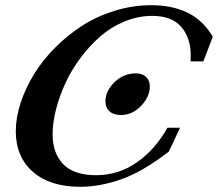

<svg xmlns="http://www.w3.org/2000/svg" viewBox="-20 -696 828 729"><path d="M284.7 13.2Q169.9 13.2 105 -43.5Q40 -100.1 40 -197.8Q40 -249.5 58.3 -305.4Q76.7 -361.3 109.1 -414.3Q141.6 -467.3 189.2 -515.1Q236.8 -563 292.5 -598.6Q348.1 -634.3 416.3 -655.3Q484.4 -676.3 554.2 -676.3Q631.8 -676.3 690.4 -648.7Q749 -621.1 788.1 -556.6L752 -462.9H703.6Q704.1 -466.8 704.1 -485.4Q704.1 -552.2 668.2 -594Q632.3 -635.7 558.1 -635.7Q504.4 -635.7 452.9 -614.5Q401.4 -593.3 360.6 -557.6Q319.8 -522 285.4 -475.8Q251 -429.7 228 -379.6Q205.1 -329.6 192.4 -279.5Q179.7 -229.5 179.7 -186.5Q179.7 -114.3 220.2 -72.5Q260.7 -30.8 345.2 -30.8Q430.2 -30.8 500 -79.8Q569.8 -128.9 615.7 -210.9H663.6L621.1 -120.6Q523.4 -44.9 442.1 -15.9Q360.8 13.2 284.7 13.2ZM439 -259.3Q411.6 -259.3 396 -273.2Q380.4 -287.1 380.4 -311.5Q380.4 -350.6 414.8 -384Q449.2 -417.5 496.1 -417.5Q520 -417.5 534.4 -404.1Q548.8 -390.6 548.8 -367.7Q548.8 -328.6 515.6 -293.9Q482.4 -259.3 439 -259.3Z"/></svg>

Font: Elstob
Style: Bold Italic
Weight: 700
Italic angle: -20°
Designer: Peter S. Baker
Version: Version 1.015